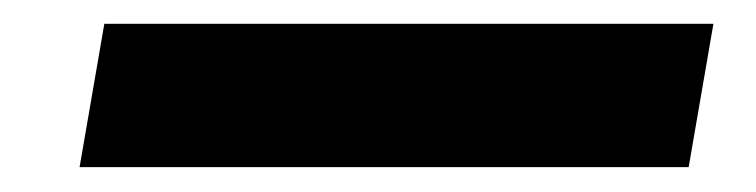

<svg xmlns="http://www.w3.org/2000/svg" viewBox="-20 -425 626 159"><path d="M45.9 -286.6 66.4 -405.3H570.8L550.3 -286.6Z"/></svg>

Font: CaskaydiaCove NFP
Style: Bold Italic
Weight: 700
Italic angle: -10°
Designer: Aaron Bell
Foundry: Saja Typeworks
Version: Version 2111.001; VTT 6.35;Nerd Fonts 3.1.1